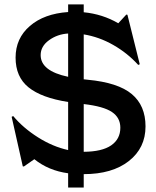

<svg xmlns="http://www.w3.org/2000/svg" viewBox="-20 -760 697 860"><path d="M39.1 -240.2Q83.5 -187 149.9 -145Q216.3 -103 285.2 -87.9V-303.2Q166 -321.8 107.9 -368.7Q49.8 -415.5 49.8 -502Q49.8 -588.4 113.8 -643.6Q177.7 -698.7 285.2 -706.1V-740.2H355V-705.1Q439.5 -696.8 509.8 -655.8L545.9 -694.8L550.8 -693.8L606 -472.2L599.1 -469.2Q551.3 -522 487.8 -558.3Q424.3 -594.7 355 -606V-404.8Q357.9 -404.3 364 -403.8Q370.1 -403.3 373 -402.8Q508.8 -390.1 570.3 -338.6Q631.8 -287.1 631.8 -193.8Q631.8 -97.2 557.1 -38.6Q482.4 20 355 20V80.1H285.2V16.1Q197.8 4.4 133.8 -46.9L86.9 -14.2L82 -15.1L32.2 -236.8ZM162.1 -513.2Q162.1 -441.9 285.2 -416V-609.9Q236.8 -606.9 199.5 -579.8Q162.1 -552.7 162.1 -513.2ZM519 -188Q519 -232.9 481.4 -258.3Q443.8 -283.7 355 -293.9V-80.1Q437 -80.6 478 -108.9Q519 -137.2 519 -188Z"/></svg>

Font: Tiffany Gothic CC
Style: Regular
Weight: 400
Designer: indestructible type*
Foundry: Cowboy Collective
Version: Version 1.000